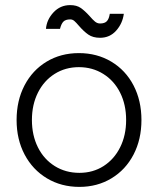

<svg xmlns="http://www.w3.org/2000/svg" viewBox="-20 -720 619 752"><path d="M45 -250Q45 -326 76 -385.5Q107 -445 162.5 -478.5Q218 -512 289 -512Q360 -512 416 -478.5Q472 -445 503 -385.5Q534 -326 534 -250Q534 -174 503 -114.5Q472 -55 416.5 -21.5Q361 12 291 12Q220 12 164 -21.5Q108 -55 76.5 -114.5Q45 -174 45 -250ZM474 -250Q474 -310 450.5 -357Q427 -404 384.5 -430.5Q342 -457 289 -457Q236 -457 194 -430.5Q152 -404 128.5 -357Q105 -310 105 -250Q105 -190 128.5 -143Q152 -96 194.5 -69.5Q237 -43 291 -43Q344 -43 385.5 -69.5Q427 -96 450.5 -143Q474 -190 474 -250ZM289 -619Q278 -632 271 -638Q264 -644 255 -644Q237 -644 228.5 -635.5Q220 -627 215 -607H160Q163 -643 189.5 -671.5Q216 -700 255 -700Q280 -700 296 -689Q312 -678 331 -657Q343 -643 352 -635.5Q361 -628 372 -628Q390 -628 398.5 -637Q407 -646 410 -666H465Q460 -628 435 -600Q410 -572 372 -572Q344 -572 326 -584.5Q308 -597 289 -619Z"/></svg>

Font: Oak Sans Light
Style: Regular
Weight: 400
Designer: Erik Kennedy, Walven
Foundry: Erik Kennedy, Walven
Version: Version 1.100;Glyphs 3.1.2 (3151)